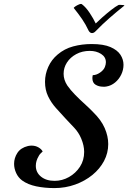

<svg xmlns="http://www.w3.org/2000/svg" viewBox="-20 -941 656 981"><path d="M258 20Q208 20 165 11Q122 2 93 -19Q73 -34 62.5 -57Q52 -80 52 -104Q52 -134 69 -160Q86 -186 123 -195Q128 -196 132.5 -196.5Q137 -197 141 -197Q161 -197 176.5 -188Q192 -179 198 -167Q194 -164 187 -156.5Q180 -149 178 -144Q163 -119 163 -94Q163 -60 189.5 -38.5Q216 -17 259 -17Q298 -17 332.5 -36.5Q367 -56 388.5 -89Q410 -122 410 -165Q410 -197 395 -233Q382 -264 359.5 -288Q337 -312 317 -333Q290 -362 265.5 -389.5Q241 -417 225.5 -449.5Q210 -482 210 -523Q210 -562 226.5 -599Q243 -636 274 -662Q309 -692 354 -704Q399 -716 448 -716Q509 -716 544.5 -700.5Q580 -685 595.5 -661Q611 -637 611 -610Q611 -584 599.5 -560Q588 -536 568 -519.5Q548 -503 524 -499Q520 -498 516 -498Q512 -498 507 -498Q485 -498 468.5 -508Q452 -518 452 -542Q452 -545 452.5 -549Q453 -553 454 -557Q472 -557 491 -570Q510 -583 516 -599Q521 -612 521 -623Q521 -650 496.5 -665.5Q472 -681 439 -681Q400 -681 369.5 -664.5Q339 -648 322 -621.5Q305 -595 305 -564Q305 -533 324 -504Q340 -481 364 -456.5Q388 -432 413 -409.5Q438 -387 456 -368Q497 -328 515 -286.5Q533 -245 533 -205Q533 -159 511.5 -118.5Q490 -78 452 -47Q414 -16 364 2Q314 20 258 20ZM469 -782Q460 -772 450 -772Q440 -772 433 -784Q418 -816 400 -842.5Q382 -869 357 -900Q356 -902 364.5 -908Q373 -914 384 -918.5Q395 -923 399 -919Q419 -904 438.5 -874.5Q458 -845 469 -821Q482 -834 504 -853.5Q526 -873 548.5 -890.5Q571 -908 583 -914Q585 -916 589 -916Q593 -916 597 -916Q605 -916 611 -915Q617 -914 615 -912Q575 -880 539.5 -849Q504 -818 469 -782Z"/></svg>

Font: Playball
Style: Regular
Weight: 400
Designer: Robert E. Leuschke
Foundry: Robert E. Leuschke
Version: Version 1.010